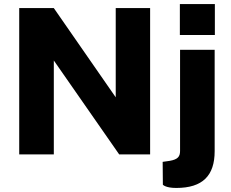

<svg xmlns="http://www.w3.org/2000/svg" viewBox="-20 -763 1141 949"><path d="M1042 -743H869V-590H1042ZM552 -723V-282L246 -723H75V0H246V-464L569 0H722V-723ZM1041 -16V-517H870V-17C870 11 859 25 819 32L784 37L785 150C785 150 798 166 851 166C982 166 1041 105 1041 -16Z"/></svg>

Font: United Sans ExtraBold
Style: Regular
Weight: 800
Designer: Pablo Impallari, Rodrigo Fuenzalida (Modified by Dan O. Williams)
Version: Version 1.000;PS 001.000;hotconv 1.0.88;makeotf.lib2.5.64775